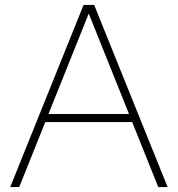

<svg xmlns="http://www.w3.org/2000/svg" viewBox="-20 -760 722 780"><path d="M21.5 0 319.5 -740H362.5L661 0H623L517 -264H164L58 0ZM177 -297H504L340.5 -705Z"/></svg>

Font: Encode Sans SmExp Th
Style: Regular
Weight: 100
Width: 6
Designer: Multiple Designers
Foundry: Impallari Type
Version: Version 3.002; ttfautohint (v1.8.3) -l 8 -r 50 -G 200 -x 14 